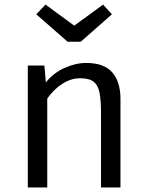

<svg xmlns="http://www.w3.org/2000/svg" viewBox="-20 -830 655 850"><path d="M103.1 0V-540H176.4L183.1 -465.1Q215.9 -506.7 265.1 -529Q314.4 -551.3 361.5 -551.3Q441 -551.3 477.2 -509.2Q513.3 -467.2 513.3 -392.3V0H427.2V-328.7Q427.2 -384.1 421 -417.9Q414.9 -451.8 395.1 -467.7Q375.4 -483.6 334.9 -483.6Q303.1 -483.6 275.1 -469.7Q247.2 -455.9 225.4 -435.1Q203.6 -414.4 189.2 -393.3V0ZM436.4 -809.7 475.4 -766.7 337.4 -645.1H279.5L140.5 -766.7L181.5 -809.7L308.7 -716.4Z"/></svg>

Font: FiraCode Nerd Font
Style: Regular
Weight: 400
Designer: Carrois Corporate, Edenspiekermann AG, Nikita Prokopov
Foundry: Carrois Corporate, Edenspiekermann AG, Nikita Prokopov
Version: Version 6.002;Nerd Fonts 2.2.2